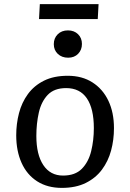

<svg xmlns="http://www.w3.org/2000/svg" viewBox="-20 -901 634 935"><path d="M281 14Q211 14 161 -18Q111 -50 85 -108Q59 -166 59 -242Q59 -298 72.5 -350Q86 -402 116 -443Q146 -484 194 -508Q242 -532 310 -532Q380 -532 430.5 -499.5Q481 -467 508 -410Q535 -353 535 -277Q535 -220 521 -168Q507 -116 476.5 -75Q446 -34 397.5 -10Q349 14 281 14ZM287 -46Q346 -46 378.5 -79Q411 -112 424 -165Q437 -218 437 -277Q437 -372 403 -422Q369 -472 302 -472Q244 -472 212.5 -439Q181 -406 169 -352.5Q157 -299 157 -239Q157 -148 191 -97Q225 -46 287 -46ZM242 -686Q242 -715 261 -734Q280 -753 311 -753Q341 -753 360 -734.5Q379 -716 379 -687Q379 -658 360.5 -639Q342 -620 312 -620Q281 -620 261.5 -638.5Q242 -657 242 -686ZM174 -881H460L456 -808H170Z"/></svg>

Font: Literata 7pt
Style: Italic
Weight: 400
Italic angle: -2°
Designer: Latin by Veronika Burian and Jose Scaglione. Greek by Irene Vlachou. Cyrillic by Vera Evstafieva
Foundry: TypeTogether
Version: Version 3.002